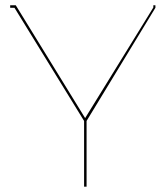

<svg xmlns="http://www.w3.org/2000/svg" viewBox="-20 -699 620 719"><path d="M562 -669.9 304.2 -246.1V0H294.9V-246.1L34.2 -669.9H18.1V-679.2H39.1L298.8 -256.8L554.2 -670.9V-679.2H562Z"/></svg>

Font: Rawengulk
Style: Ultralight
Weight: 200
Version: Version 0.92